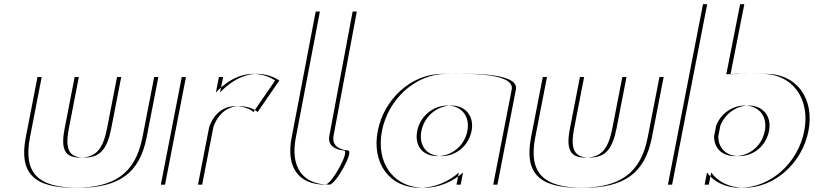

<svg xmlns="http://www.w3.org/2000/svg" viewBox="-20 -880 3884 915"><path d="M355.7 -513 308.3 -269C288.7 -168 308.1 -129 382.1 -129C456.1 -129 490.7 -168 510.3 -269L557.7 -513H734.7L678.9 -226C645.5 -54 546.1 15 354.1 15C162.1 15 89.5 -54 122.9 -226L178.7 -513ZM335.7 -513H158.7L102.9 -226C69.5 -54 142.1 15 334.1 15C526.1 15 625.5 -54 658.9 -226L714.7 -513H537.7L490.3 -269C470.7 -168 436.1 -129 362.1 -129C288.1 -129 268.7 -168 288.3 -269Z M1043.2 -513 1028.8 -439C1028.8 -439 1104.1 -528 1205.1 -528C1271.1 -528 1310.9 -496 1310.9 -496L1207.8 -346C1207.8 -346 1180.2 -374 1121.2 -374C1029.2 -374 998.5 -283 996 -270L943.5 0H766.5L866.2 -513ZM1023.2 -513H846.2L746.5 0H923.5L976 -270C978.5 -283 1009.2 -374 1101.2 -374C1160.2 -374 1187.8 -346 1187.8 -346L1290.9 -496C1290.9 -496 1251.1 -528 1185.1 -528C1084.1 -528 1008.8 -439 1008.8 -439Z M1549.6 0C1419.6 0 1362.9 -86 1389.9 -225L1504.5 -825H1680.5L1569.7 -234C1557.1 -169.4 1628.3 -163.9 1638.9 -163C1668.8 -160.5 1580.2 0 1549.6 0ZM1529.6 0C1560.2 0 1648.8 -160.5 1618.9 -163C1608.3 -163.9 1537.1 -169.4 1549.7 -234L1660.5 -825H1484.5L1369.9 -225C1342.9 -86 1399.6 0 1529.6 0Z M1988.3 -256C2002.1 -327 2064.8 -377 2131.8 -377C2197.8 -377 2241.1 -327 2227.3 -256C2213.7 -186 2153.9 -136 2084.9 -136C2012.9 -136 1974.7 -186 1988.3 -256ZM2438.7 -454 2350.5 0H2175.5L2186.8 -58C2140.6 -16 2072.6 15 2002.6 15C1852.6 15 1771.1 -106 1800.3 -256C1829.4 -406 1958.1 -528 2108.1 -528C2177.1 -528 2455.2 -541 2438.7 -454ZM1968.3 -256C1954.7 -186 1992.9 -136 2064.9 -136C2133.9 -136 2193.7 -186 2207.3 -256C2221.1 -327 2177.8 -377 2111.8 -377C2044.8 -377 1982.1 -327 1968.3 -256ZM2418.7 -454C2435.2 -541 2157.1 -528 2088.1 -528C1938.1 -528 1809.4 -406 1780.3 -256C1751.1 -106 1832.6 15 1982.6 15C2052.6 15 2120.6 -16 2166.8 -58L2155.5 0H2330.5Z M2763.7 -513 2716.3 -269C2696.7 -168 2716.1 -129 2790.1 -129C2864.1 -129 2898.7 -168 2918.3 -269L2965.7 -513H3142.7L3086.9 -226C3053.5 -54 2954.1 15 2762.1 15C2570.1 15 2497.5 -54 2530.9 -226L2586.7 -513ZM2743.7 -513H2566.7L2510.9 -226C2477.5 -54 2550.1 15 2742.1 15C2934.1 15 3033.5 -54 3066.9 -226L3122.7 -513H2945.7L2898.3 -269C2878.7 -168 2844.1 -129 2770.1 -129C2696.1 -129 2676.7 -168 2696.3 -269Z M3644.8 -256C3631.2 -186 3573.4 -136 3501.4 -136C3441 -136 3402.6 -174.3 3403.1 -230.9L3413.1 -281.6C3435.3 -338.7 3490.5 -377 3548.3 -377C3615.3 -377 3658.6 -327 3644.8 -256ZM3183 0 3350.2 -860H3527.2L3461.3 -526C3531.1 -530.5 3600.4 -528 3630.6 -528C3780.6 -528 3861.9 -406 3832.8 -256C3803.6 -106 3675.1 15 3525.1 15C3455.1 15 3399.1 -16 3369.3 -58L3358 0ZM3624.8 -256C3638.6 -327 3595.3 -377 3528.3 -377C3470.5 -377 3415.3 -338.7 3393.1 -281.6L3383.1 -230.9C3382.6 -174.3 3421 -136 3481.4 -136C3553.4 -136 3611.2 -186 3624.8 -256ZM3163 0H3338L3349.3 -58C3379.1 -16 3435.1 15 3505.1 15C3655.1 15 3783.6 -106 3812.8 -256C3841.9 -406 3760.6 -528 3610.6 -528C3580.4 -528 3511.1 -530.5 3441.3 -526L3507.2 -860H3330.2Z"/></svg>

Font: Hussar Plate
Style: Obl
Weight: 700
Foundry: Cannot Into Space Fonts
Version: Version 0.798247